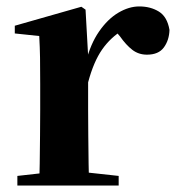

<svg xmlns="http://www.w3.org/2000/svg" viewBox="-20 -577 550 597"><path d="M34 0V-30L141 -42H239L349 -30V0ZM102 0Q103 -26 103.5 -68Q104 -110 104.5 -156Q105 -202 105 -236V-316Q105 -366 104.5 -397.5Q104 -429 102 -465L26 -473V-497L233 -556L246 -547L254 -404V-403V-236Q254 -202 254.5 -156Q255 -110 255.5 -68Q256 -26 257 0ZM254 -321 218 -383H247Q261 -440 288 -479Q315 -518 348 -537.5Q381 -557 413 -557Q448 -557 474 -541Q500 -525 507 -484Q506 -452 489.5 -429.5Q473 -407 437 -407Q411 -407 391.5 -422Q372 -437 353 -464L330 -491L364 -485Q324 -461 297.5 -423Q271 -385 254 -321Z"/></svg>

Font: Noto Serif SC ExtraLight ExtraBold
Style: Regular
Weight: 800
Version: Version 2.002-H1;hotconv 1.1.0;makeotfexe 2.6.0